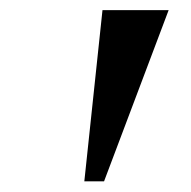

<svg xmlns="http://www.w3.org/2000/svg" viewBox="-20 -844 368 370"><path d="M305 -824.5 180.5 -494.5H142.5L177.5 -824.5Z"/></svg>

Font: Merriweather 120pt Black
Style: Italic
Weight: 900
Italic angle: -7.8°
Version: Version 2.101